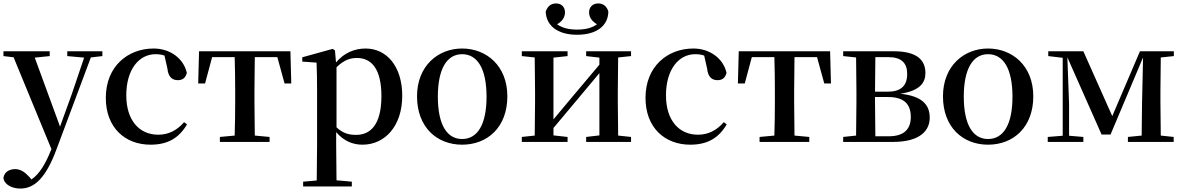

<svg xmlns="http://www.w3.org/2000/svg" viewBox="-27 -825 6882 1116"><path d="M364 -499 462 -490 392 -283 322 -89 175 -490 262 -499V-527H-7V-499L52 -492L272 42L268 51C236 131 201 187 156 218L142 202C118 176 93 158 61 158C29 158 -1 173 -7 208C-4 247 42 271 91 271C173 271 239 210 301 44L501 -491L568 -499V-527H364Z M848 16C950 16 1014 -24 1060 -102L1043 -115C1002 -67 952 -42 893 -42C782 -42 707 -126 707 -271C707 -420 780 -510 877 -510C895 -510 912 -508 929 -502L946 -427C951 -377 974 -359 1007 -359C1034 -359 1051 -372 1059 -401C1041 -484 963 -543 866 -543C718 -543 588 -441 588 -256C588 -83 700 16 848 16Z M1336 0H1540V-29L1454 -37L1452 -232V-296L1454 -493H1585L1627 -340H1666L1661 -527H1130L1125 -340H1165L1206 -493H1337C1339 -437 1340 -351 1340 -296V-232C1340 -177 1339 -94 1337 -37L1251 -29V0Z M2080 16C2211 16 2311 -93 2311 -268C2311 -440 2220 -543 2098 -543C2035 -543 1974 -519 1926 -462L1920 -532L1907 -541L1730 -492V-467L1813 -461C1815 -412 1816 -366 1816 -299V19L1814 224L1735 231V259H2018V231L1929 223L1927 19V-57C1972 -4 2025 16 2080 16ZM1929 -434C1973 -477 2009 -488 2048 -488C2134 -488 2190 -422 2190 -266C2190 -100 2126 -41 2043 -41C1999 -41 1965 -51 1929 -85Z M2659 16C2806 16 2922 -85 2922 -265C2922 -444 2799 -543 2659 -543C2520 -543 2397 -443 2397 -265C2397 -86 2512 16 2659 16ZM2659 -17C2571 -17 2518 -100 2518 -263C2518 -426 2571 -510 2659 -510C2748 -510 2801 -426 2801 -263C2801 -100 2748 -17 2659 -17Z M3327 -623C3446 -623 3508 -679 3509 -758C3500 -789 3479 -805 3450 -805C3419 -805 3397 -785 3397 -753C3397 -724 3415 -700 3443 -684C3413 -662 3375 -653 3327 -653C3280 -653 3242 -662 3211 -684C3240 -700 3257 -724 3257 -753C3257 -785 3236 -805 3205 -805C3176 -805 3156 -789 3145 -758C3147 -680 3209 -623 3327 -623ZM3380 -499 3457 -490V-449L3307 -271L3190 -131V-490L3272 -499V-527H3006V-499L3081 -491C3082 -435 3083 -351 3083 -296V-232C3083 -177 3082 -93 3081 -37L3006 -29V0H3272V-29L3190 -38V-81L3335 -254L3457 -400V-38L3380 -29V0H3641V-29L3566 -37L3564 -232V-296L3566 -491L3641 -499V-527H3380Z M3985 16C4087 16 4151 -24 4197 -102L4180 -115C4139 -67 4089 -42 4030 -42C3919 -42 3844 -126 3844 -271C3844 -420 3917 -510 4014 -510C4032 -510 4049 -508 4066 -502L4083 -427C4088 -377 4111 -359 4144 -359C4171 -359 4188 -372 4196 -401C4178 -484 4100 -543 4003 -543C3855 -543 3725 -441 3725 -256C3725 -83 3837 16 3985 16Z M4473 0H4677V-29L4591 -37L4589 -232V-296L4591 -493H4722L4764 -340H4803L4798 -527H4267L4262 -340H4302L4343 -493H4474C4476 -437 4477 -351 4477 -296V-232C4477 -177 4476 -94 4474 -37L4388 -29V0Z M4947 0H5162C5324 0 5377 -68 5377 -141C5377 -217 5332 -267 5206 -280C5323 -298 5352 -346 5352 -401C5352 -478 5300 -527 5168 -527H4874V-499L4949 -491C4950 -435 4951 -351 4951 -296V-232C4951 -177 4950 -93 4949 -37L4874 -29V0ZM5061 -493H5135C5213 -493 5246 -459 5246 -395C5246 -326 5209 -292 5132 -292H5059ZM5059 -261H5135C5230 -261 5267 -218 5267 -145C5267 -73 5226 -33 5140 -33H5061L5059 -232Z M5716 16C5863 16 5979 -85 5979 -265C5979 -444 5856 -543 5716 -543C5577 -543 5454 -443 5454 -265C5454 -86 5569 16 5716 16ZM5716 -17C5628 -17 5575 -100 5575 -263C5575 -426 5628 -510 5716 -510C5805 -510 5858 -426 5858 -263C5858 -100 5805 -17 5716 -17Z M6150 0H6270V-29L6187 -36V-221L6177 -492L6376 -43H6428L6617 -491L6611 -219L6609 -37L6529 -29V0H6795V-29L6720 -37L6718 -232V-296L6720 -491L6796 -499V-527H6599L6438 -150L6270 -527H6066V-499L6150 -489V-36L6063 -29V0Z"/></svg>

Font: Noto Serif CJK SC SemiBold
Style: Regular
Weight: 600
Designer: Ryoko NISHIZUKA 西塚涼子 (kana & ideographs); Frank Grießhammer (Latin, Greek & Cyrillic); Wenlong ZHANG 张文龙 (bopomofo); San
Foundry: Adobe
Version: Version 2.001;hotconv 1.1.0;makeotfexe 2.6.0